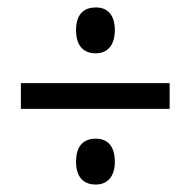

<svg xmlns="http://www.w3.org/2000/svg" viewBox="-20 -610 512 515"><path d="M184 -529C184 -487 204 -467 237 -467C266 -467 288 -486 288 -529C288 -571 268 -590 237 -590C204 -590 184 -571 184 -529ZM36 -318H435V-387H36ZM184 -176C184 -135 204 -115 237 -115C266 -115 288 -134 288 -176C288 -219 268 -238 237 -238C204 -238 184 -219 184 -176Z"/></svg>

Font: Noto Sans Sinhala UI Condensed
Style: Regular
Weight: 400
Width: 3
Designer: Jelle Bosma - Monotype Design Team
Foundry: Monotype Imaging Inc.
Version: Version 2.006